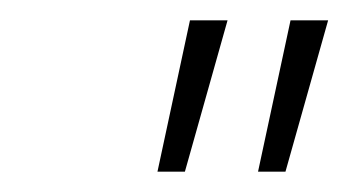

<svg xmlns="http://www.w3.org/2000/svg" viewBox="-20 -760 343 189"><path d="M234 -591 266 -740H303L261 -591ZM135 -591 167 -740H204L162 -591Z"/></svg>

Font: Be Vietnam Pro Thin
Style: Italic
Weight: 100
Italic angle: -12°
Designer: Lam Bao, Tony Le, Vietanh Nguyen
Foundry: Yellow Type Foundry
Version: Version 1.002; ttfautohint (v1.8.3)